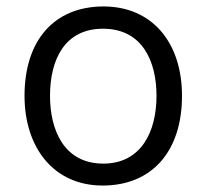

<svg xmlns="http://www.w3.org/2000/svg" viewBox="-20 -565 640 595"><path d="M298 10C451 10 544 -96 544 -268C544 -436 449 -545 301 -545C148 -545 56 -440 56 -268C56 -108 146 10 298 10ZM300 -58C177 -58 135 -164 135 -268C135 -381 181 -476 299 -476C422 -476 465 -374 465 -268C465 -156 417 -58 300 -58Z"/></svg>

Font: Frost Regular
Style: Regular
Weight: 400
Designer: Lee Frost
Foundry: Lee Frost for Ice Communication Norge AS
Version: Version 2.011;hotconv 1.0.107;makeotfexe 2.5.65593